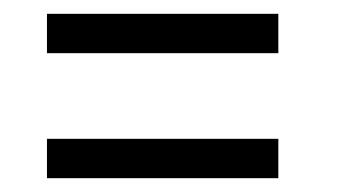

<svg xmlns="http://www.w3.org/2000/svg" viewBox="-20 -359 500 278"><path d="M48 -101V-158H383V-101ZM48 -282V-339H383V-282Z"/></svg>

Font: Glacial Indifference
Style: Regular
Weight: 400
Designer: Alfredo Marco Pradil
Version: Version 1.00